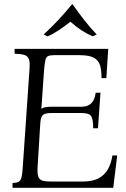

<svg xmlns="http://www.w3.org/2000/svg" viewBox="-20 -899 604 919"><path d="M40 0V-23Q59 -24 68.5 -28.5Q78 -33 82.5 -49Q87 -65 89 -100L121 -565Q124 -600 118.5 -615.5Q113 -631 96.5 -636Q80 -641 50 -642V-665H498L489 -525H466Q466 -560 459.5 -584.5Q453 -609 430.5 -622Q408 -635 360 -635H240Q221 -635 211 -631Q201 -627 197.5 -612.5Q194 -598 191 -565L178 -378Q186 -384 198 -386Q210 -388 225 -388H370Q430 -388 438 -455H461L449 -285H426Q426 -329 416 -343.5Q406 -358 370 -358H225Q197 -358 186 -349Q175 -340 173 -311L160 -100Q158 -68 163.5 -53Q169 -38 185 -34Q201 -30 231 -30H374Q424 -30 453.5 -46.5Q483 -63 498 -91.5Q513 -120 518 -155H541L522 0ZM424 -725Q370 -748 317 -795Q289 -773 261.5 -754.5Q234 -736 208 -725L189 -734Q260 -799 325 -879H327Q355 -839 383.5 -802.5Q412 -766 443 -734Z"/></svg>

Font: Bona Nova
Style: Italic
Weight: 400
Italic angle: -4°
Designer: Mateusz Machalski
Foundry: Capitalics
Version: Version 4.001; ttfautohint (v1.8.3)